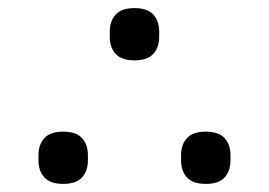

<svg xmlns="http://www.w3.org/2000/svg" viewBox="-20 -442 664 474"><path d="M136 12Q104 12 89.5 -4Q75 -20 75 -46V-59Q75 -85 89.5 -101Q104 -117 136 -117Q168 -117 182.5 -101Q197 -85 197 -59V-46Q197 -20 182.5 -4Q168 12 136 12ZM488 12Q456 12 441.5 -4Q427 -20 427 -46V-59Q427 -85 441.5 -101Q456 -117 488 -117Q520 -117 534.5 -101Q549 -85 549 -59V-46Q549 -20 534.5 -4Q520 12 488 12ZM312 -293Q280 -293 265.5 -309Q251 -325 251 -351V-364Q251 -390 265.5 -406Q280 -422 312 -422Q344 -422 358.5 -406Q373 -390 373 -364V-351Q373 -325 358.5 -309Q344 -293 312 -293Z"/></svg>

Font: IBM Plex Sans Arabic
Style: Regular
Weight: 400
Designer: Mike Abbink, Paul van der Laan, Pieter van Rosmalen, Wael Morcos, Khajak Apelian
Foundry: Bold Monday
Version: Version 1.1